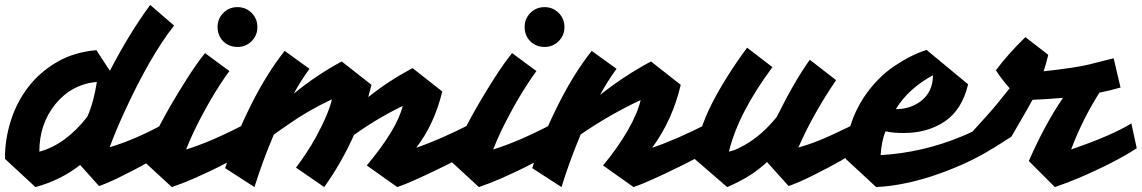

<svg xmlns="http://www.w3.org/2000/svg" viewBox="-54 -734 4644 781"><path d="M272 -63Q193 -1 90 27L-34 -88Q-34 -167 -10 -243Q14 -319 61 -380Q108 -441 177.5 -481.5Q247 -522 338 -530L393 -446Q471 -597 557 -714L654 -630Q555 -504 449 -272Q417 -202 392 -135Q499 -167 616 -232L638 -131Q570 -80 418 -6Q375 14 349 23ZM106 -117Q213 -146 301 -259Q327 -316 340 -401Q237 -391 171 -310Q106 -230 106 -117Z M854 -566Q831 -590 831 -624Q831 -658 854.5 -681.5Q878 -705 912 -705Q946 -705 969.5 -681.5Q993 -658 993 -624Q993 -590 969.5 -566.5Q946 -543 912 -543Q878 -543 854 -566ZM703 -126Q805 -157 948 -232L969 -131Q872 -68 735 -8Q689 12 645 27L530 -79Q579 -213 706 -413Q744 -473 780 -518L879 -445Q806 -345 737 -204Q717 -162 703 -126Z M1444 -339Q1525 -404 1624 -457L1745 -362Q1713 -229 1639 -133Q1736 -166 1865 -232L1886 -131Q1845 -104 1761 -62Q1617 9 1562 27L1438 -61Q1562 -210 1584 -303Q1479 -252 1386 -185Q1337 -75 1265 27L1150 -52Q1198 -116 1231 -176Q1284 -274 1296 -330Q1200 -285 1119 -228Q1091 -209 1060 -187Q1015 -81 981 27L862 -50Q896 -165 968 -309Q1033 -438 1104 -527L1205 -454Q1169 -405 1141 -353Q1232 -428 1336 -484L1457 -389Z M2103 -566Q2080 -590 2080 -624Q2080 -658 2103.5 -681.5Q2127 -705 2161 -705Q2195 -705 2218.5 -681.5Q2242 -658 2242 -624Q2242 -590 2218.5 -566.5Q2195 -543 2161 -543Q2127 -543 2103 -566ZM1952 -126Q2054 -157 2197 -232L2218 -131Q2121 -68 1984 -8Q1938 12 1894 27L1779 -79Q1828 -213 1955 -413Q1993 -473 2029 -518L2128 -445Q2055 -345 1986 -204Q1966 -162 1952 -126Z M2387 -348Q2487 -427 2594 -484L2715 -389Q2682 -247 2599 -133Q2699 -167 2826 -232L2847 -131Q2806 -104 2722 -62Q2578 9 2523 27L2399 -61Q2459 -133 2499.5 -203.5Q2540 -274 2552 -327Q2424 -267 2308 -187Q2262 -77 2230 27L2111 -50Q2145 -165 2217 -309Q2282 -438 2353 -527L2454 -454Q2419 -407 2387 -348Z M3066 -75Q3003 -15 2904 27L2771 -88Q2785 -201 2841 -311Q2897 -421 2985 -540L3088 -461Q2948 -272 2911 -117Q2912 -117 2929.5 -122.5Q2947 -128 2975 -144Q3046 -184 3106 -259Q3176 -401 3240 -491L3347 -408Q3253 -270 3194 -135L3190 -133Q3254 -150 3329.5 -185Q3405 -220 3426 -232L3447 -131Q3385 -86 3252 -20Q3198 7 3154 23Z M3622 -193Q3575 -193 3548 -200Q3532 -161 3528 -103Q3700 -113 3860 -180Q3914 -202 3964 -232L3985 -131Q3892 -72 3765 -27Q3630 21 3510 27L3386 -88Q3386 -226 3461 -340Q3515 -419 3583.5 -465Q3652 -511 3715 -531L3884 -391Q3859 -287 3789 -240Q3719 -193 3622 -193ZM3590 -290Q3648 -290 3691 -322Q3741 -360 3741 -428Q3640 -373 3590 -290Z M3997 -448Q4045 -513 4117 -583L4210 -511Q4199 -465 4191 -444Q4320 -458 4377 -472Q4434 -486 4476 -497L4504 -378Q4463 -366 4418 -357Q4349 -248 4303 -126Q4469 -183 4548 -232L4570 -131Q4478 -71 4329 -8Q4281 12 4237 27L4131 -79Q4196 -228 4270 -336Q4200 -330 4146 -328Q4130 -298 4060 -178L3986 -131L3891 -187Q3974 -277 4003 -313Q4032 -349 4053 -375Q4024 -407 3997 -448Z"/></svg>

Font: Vampiro One
Style: Regular
Weight: 400
Designer: Riccardo De Franceschi
Foundry: Sorkin Type Co.
Version: Version 1.002